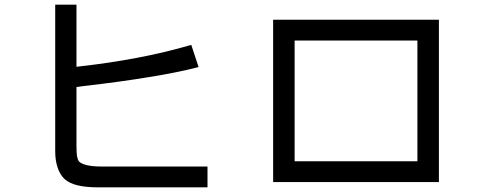

<svg xmlns="http://www.w3.org/2000/svg" viewBox="-20 -803 2040 820"><path d="M306.6 -517.6Q306.6 -584 306.6 -783.2Q284.2 -783.2 215.8 -783.2Q215.8 -627.9 215.8 -163.1Q215.8 -160.2 215.8 -157.2Q215.8 -118.2 225.6 -88.9Q235.4 -57.6 255.9 -38.1Q275.4 -20.5 310.5 -11.7Q345.7 -2.9 398.4 -2.9Q554.7 -2.9 866.2 -2.9Q866.2 -25.4 866.2 -91.8Q752.9 -91.8 414.1 -91.8Q375 -91.8 350.6 -97.7Q327.1 -103.5 317.4 -113.3Q311.5 -121.1 308.6 -137.7Q306.6 -154.3 306.6 -181.6Q306.6 -264.6 306.6 -431.6Q307.6 -431.6 310.5 -431.6Q317.4 -432.6 336.9 -435.5Q492.2 -453.1 615.2 -473.6Q738.3 -493.2 828.1 -516.6Q817.4 -547.9 796.9 -611.3Q682.6 -578.1 563.5 -555.7Q444.3 -533.2 320.3 -519.5Q315.4 -518.6 306.6 -517.6Z M1146.5 -25.4Q1323.2 -25.4 1854.5 -25.4Q1854.5 -198.2 1854.5 -718.8Q1677.7 -718.8 1146.5 -718.8Q1146.5 -544.9 1146.5 -25.4ZM1238.3 -114.3Q1238.3 -243.2 1238.3 -629.9Q1369.1 -629.9 1762.7 -629.9Q1762.7 -501 1762.7 -114.3Q1631.8 -114.3 1238.3 -114.3Z"/></svg>

Font: Aptus Gothic JP
Style: Medium
Weight: 400
Designer: Fuminori Ogawa / Motoya
Version: Version 1